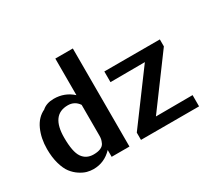

<svg xmlns="http://www.w3.org/2000/svg" viewBox="-134 -923 1284 1168"><g transform="rotate(-30 508.0 -339.5)"><path d="M561 0V-51L818 -398Q777 -398 696.5 -397.5Q616 -397 576 -397V-472H966V-423L711 -78Q753 -78 840.5 -78.5Q928 -79 969 -79V0ZM38 -237Q38 -312 65 -371.5Q92 -431 145 -455H144Q175 -482 226 -482Q302 -482 357 -432V-689H480V0H355V-25V-48Q300 10 223 10Q201 10 178.5 4Q156 -2 130 -19Q104 -36 84 -62Q64 -88 51 -133.5Q38 -179 38 -237ZM163 -245Q163 -145 190 -106Q217 -67 268 -67Q298 -67 317.5 -75.5Q337 -84 344 -99.5Q351 -115 353 -125Q355 -135 355 -149V-365Q328 -405 280 -405Q163 -405 163 -245Z"/></g></svg>

Font: Coval
Style: Bold
Weight: 700
Foundry: Context Ltd
Version: Version 001.000